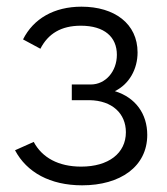

<svg xmlns="http://www.w3.org/2000/svg" viewBox="-20 -549 500 575"><path d="M226 6C340 6 421 -50 421 -145C421 -208 386 -257 324 -276C367 -297 392 -342 392 -392C392 -478 323 -529 224 -529C142 -529 80 -493 49 -431L101 -403C124 -448 163 -472 222 -472C293 -472 330 -438 330 -385C330 -335 296 -296 252 -296H195V-249H248C316 -248 357 -209 357 -153C357 -90 305 -50 223 -50C155 -50 106 -77 81 -124L25 -99C60 -33 130 6 226 6Z"/></svg>

Font: FIGSv2-sans-serif
Style: Regular
Weight: 400
Designer: Matt McInerney, Pablo Impallari, Rodrigo Fuenzalida,Mirko Velimirovic
Foundry: Matt McInerney, Pablo Impallari, Rodrigo Fuenzalida
Version: Version 4.021;hotconv 1.0.109;makeotfexe 2.5.65596